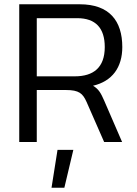

<svg xmlns="http://www.w3.org/2000/svg" viewBox="-20 -664 642 898"><path d="M552 -444C552 -566 492 -644 353 -644H70V0H152V-243H288C350 -243 367 -227 385 -187L467 0H551L467 -194C452 -228 442 -247 415 -263C505 -284 552 -349 552 -444ZM330 -307H152V-579H341C427 -579 470 -533 470 -444C470 -348 417 -307 330 -307ZM221 214H281L323 37H249Z"/></svg>

Font: Kanit Light
Style: Regular
Weight: 300
Designer: Katatrad Team
Foundry: CadsonDemak
Version: Version 1.000;PS 001.000;hotconv 1.0.88;makeotf.lib2.5.64775